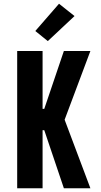

<svg xmlns="http://www.w3.org/2000/svg" viewBox="-20 -1008 540 1028"><path d="M72 0V-735H208V-425H217L322 -735H464L326 -367L464 0H322L217 -311H208V0ZM236 -788 169 -842 296 -988 379 -922Z"/></svg>

Font: Iosevka Heavy
Style: Regular
Weight: 900
Monospace: yes
Designer: Belleve Invis
Foundry: Belleve Invis
Version: Version 32.5.0; ttfautohint (v1.8.4)